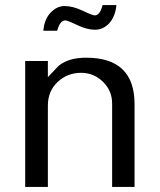

<svg xmlns="http://www.w3.org/2000/svg" viewBox="-20 -742 634 762"><path d="M442 -722Q438 -676 412 -648Q388 -624 357 -624Q325 -624 286.5 -642.5Q248 -661 239 -661Q218 -661 207 -620H152Q156 -666 181 -692Q206 -718 236 -718Q269 -718 308 -699.5Q347 -681 356 -681Q377 -681 387 -722ZM514 0H425V-331Q425 -382 388.5 -417.5Q352 -453 302 -453Q247 -453 208.5 -416.5Q170 -380 170 -323V0H80V-500H170V-436Q192 -459 213 -481Q252 -513 322 -513Q514 -513 514 -329Z"/></svg>

Font: Mingzat
Style: Regular
Weight: 400
Designer: Jason Glavy (Lepcha), Lorna Priest (Lepcha additions), Walt Agee (Sophia), Victor Gaultney (Sophia)
Foundry: SIL International
Version: Version 0.100